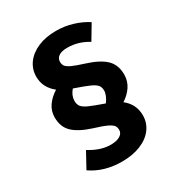

<svg xmlns="http://www.w3.org/2000/svg" viewBox="-186 -835 972 1043"><g transform="rotate(-30 300.0 -313.5)"><path d="M511 -655 456 -563Q395 -601 326 -601Q291 -601 272.5 -588.5Q254 -576 254 -554Q254 -537 262.5 -526Q271 -515 295 -504Q319 -493 370 -477Q447 -453 484.5 -417.5Q522 -382 522 -321Q522 -280 500.5 -247.5Q479 -215 443 -192Q499 -148 499 -78Q499 -31 471.5 6Q444 43 393.5 63.5Q343 84 277 84Q165 84 84 28L137 -69Q205 -26 269 -26Q306 -26 327 -39Q348 -52 348 -73Q348 -90 340 -101Q332 -112 307 -124Q282 -136 229 -152Q153 -176 115.5 -211Q78 -246 78 -307Q78 -347 100.5 -379Q123 -411 160 -434Q102 -480 102 -548Q102 -595 129 -632Q156 -669 205 -690Q254 -711 319 -711Q372 -711 421.5 -696Q471 -681 511 -655ZM216 -330Q216 -308 227 -294.5Q238 -281 266 -268.5Q294 -256 357 -234Q384 -271 384 -300Q384 -321 373 -334Q362 -347 333 -360Q304 -373 242 -394Q216 -364 216 -330Z"/></g></svg>

Font: Fira Mono
Style: Bold
Weight: 700
Monospace: yes
Designer: Carrois Corporate & Edenspiekermann AG
Foundry: Carrois Corporate GbR & Edenspiekermann AG
Version: Version 3.206